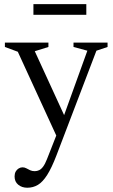

<svg xmlns="http://www.w3.org/2000/svg" viewBox="-20 -640 545 922"><path d="M293 -76 253.5 18 65.5 -391.5 3.5 -414.5V-435.5H212.5V-414.5L147 -394ZM111 261.5Q85 261.5 67.5 247Q50 232.5 50 207.5Q50 194 55.2 184.2Q60.5 174.5 69.5 169Q78.5 163.5 88 163.5Q98 163.5 106.5 168.2Q115 173 124.8 177.5Q134.5 182 146.5 182Q158 182 168 177.2Q178 172.5 187.2 160Q196.5 147.5 205.5 124.5L262 -19L286 -82L399.5 -396.5L333 -414.5V-435.5H496.5V-414.5L443 -396.5L251 106.5Q228 166.5 206.5 200.2Q185 234 162 247.8Q139 261.5 111 261.5ZM140.5 -569V-620H394.5V-569Z"/></svg>

Font: Newsreader 24pt
Style: Regular
Weight: 400
Designer: Hugues Gentile
Foundry: Production Type
Version: Version 1.003